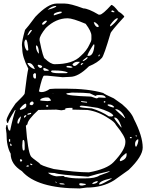

<svg xmlns="http://www.w3.org/2000/svg" viewBox="-20 -729 830 1082"><path d="M299.8 -709H344.7Q377 -709 450.2 -681.6Q476.6 -681.6 536.1 -646.5H543Q557.6 -646.5 607.4 -701.2Q619.1 -701.2 648.4 -663.1Q663.1 -656.2 679.7 -637.7V-633.8Q602.5 -549.8 602.5 -540Q566.4 -418 554.7 -403.3Q531.2 -376 481.4 -355.5Q421.9 -295.9 375 -295.9L333 -293.9L245.1 -302.7H228.5Q218.8 -302.7 199.2 -213.9L210 -210H214.8Q234.4 -210 260.7 -227.5L293 -229.5H347.7Q477.5 -229.5 561.5 -205.1Q570.3 -197.3 621.1 -174.8L668 -141.6Q720.7 -96.7 734.4 -58.6Q784.2 38.1 784.2 102.5Q784.2 152.3 705.1 228.5L623 287.1Q557.6 328.1 467.8 328.1L429.7 333Q188.5 333 103.5 235.4Q40 196.3 40 136.7Q16.6 95.7 16.6 23.4L12.7 -6.8L16.6 -24.4H21.5Q26.4 6.8 33.2 6.8H37.1Q53.7 -72.3 67.4 -107.4L66.4 -109.4H64.5Q25.4 -46.9 25.4 -36.1H23.4Q18.6 -36.1 16.6 -51.8Q20.5 -78.1 67.4 -145.5Q119.1 -195.3 119.1 -202.1Q132.8 -316.4 139.6 -341.8Q105.5 -408.2 105.5 -453.1L103.5 -475.6Q103.5 -498 121.1 -560.5Q133.8 -573.2 178.7 -633.8Q250 -709 299.8 -709ZM249 -674.8V-673.8Q296.9 -686.5 296.9 -694.3V-695.3H293Q273.4 -695.3 249 -674.8ZM607.4 -667V-665Q609.4 -660.2 618.2 -660.2H625V-663.1L616.2 -669.9H611.3ZM283.2 -647.5V-642.6H285.2L327.1 -656.2V-663.1H315.4Q283.2 -656.2 283.2 -647.5ZM203.1 -507.8V-501Q223.6 -398.4 233.4 -398.4Q265.6 -367.2 288.1 -367.2Q390.6 -367.2 435.5 -414.1Q468.8 -443.4 484.4 -478.5Q495.1 -497.1 495.1 -507.8V-528.3Q495.1 -551.8 462.9 -594.7Q389.6 -626 361.3 -626Q294.9 -626 238.3 -571.3Q203.1 -527.3 203.1 -507.8ZM600.6 -587.9V-581.1H604.5Q630.9 -601.6 643.6 -622.1V-626H641.6Q627.9 -626 600.6 -587.9ZM216.8 -591.8 221.7 -589.8Q230.5 -589.8 244.1 -608.4V-612.3H235.4Q216.8 -601.6 216.8 -591.8ZM508.8 -603.5V-601.6Q517.6 -576.2 532.2 -576.2Q536.1 -576.2 536.1 -581.1Q536.1 -588.9 515.6 -603.5ZM134.8 -531.2V-530.3H137.7Q144.5 -534.2 160.2 -557.6L156.2 -560.5Q147.5 -560.5 134.8 -531.2ZM117.2 -489.3Q117.2 -460.9 130.9 -444.3H135.7Q139.6 -444.3 139.6 -449.2Q134.8 -505.9 126 -505.9Q120.1 -505.9 117.2 -489.3ZM472.7 -415V-414.1H479.5Q505.9 -414.1 511.7 -469.7V-476.6L510.7 -478.5H506.8Q472.7 -424.8 472.7 -415ZM182.6 -469.7V-468.8Q182.6 -445.3 197.3 -427.7H199.2V-432.6Q197.3 -467.8 185.5 -473.6ZM538.1 -420.9 534.2 -414.1V-412.1H538.1Q541 -412.1 543 -420.9ZM445.3 -384.8H449.2Q465.8 -391.6 474.6 -403.3L470.7 -407.2Q447.3 -391.6 445.3 -384.8ZM388.7 -367.2V-364.3L395.5 -357.4H401.4Q409.2 -357.4 428.7 -377.9V-380.9H416Q400.4 -380.9 388.7 -367.2ZM135.7 -374V-369.1Q150.4 -346.7 175.8 -338.9V-341.8Q163.1 -374 141.6 -374ZM435.5 -367.2V-362.3H438.5L449.2 -371.1V-373H440.4ZM192.4 -360.4V-359.4Q199.2 -345.7 210 -345.7Q213.9 -346.7 217.8 -353.5Q217.8 -360.4 196.3 -364.3ZM353.5 -352.5Q353.5 -348.6 377 -346.7L388.7 -348.6Q388.7 -354.5 370.1 -357.4H358.4ZM226.6 -346.7 224.6 -345.7V-335L230.5 -330.1H253.9V-335Q231.4 -346.7 226.6 -346.7ZM267.6 -328.1Q267.6 -316.4 312.5 -316.4H351.6Q360.4 -316.4 361.3 -321.3Q335.9 -332 285.2 -332H272.5ZM167 -309.6V-300.8Q167 -288.1 178.7 -285.2L182.6 -291V-312.5L178.7 -316.4H173.8ZM354.5 -203.1V-200.2Q354.5 -189.5 493.2 -184.6L522.5 -174.8H524.4Q529.3 -174.8 536.1 -179.7L575.2 -177.7V-181.6Q568.4 -193.4 544.9 -193.4H531.2Q525.4 -193.4 518.6 -188.5H517.6L486.3 -203.1Q453.1 -207 397.5 -207H383.8ZM276.4 -203.1V-202.1H281.2V-203.1ZM206.1 -164.1Q206.1 -161.1 249 -159.2Q267.6 -160.2 267.6 -164.1Q261.7 -174.8 252 -179.7H235.4Q206.1 -174.8 206.1 -164.1ZM436.5 -159.2V-157.2Q436.5 -152.3 469.7 -150.4L470.7 -152.3V-155.3L438.5 -159.2ZM563.5 -154.3 568.4 -150.4 573.2 -152.3V-159.2H568.4ZM146.5 -141.6 153.3 -136.7H162.1L168.9 -143.6V-152.3L163.1 -157.2Q150.4 -157.2 146.5 -141.6ZM91.8 -116.2V-113.3L94.7 -109.4Q127.9 -118.2 127.9 -131.8V-141.6L124 -145.5Q109.4 -139.6 91.8 -116.2ZM585.9 -138.7Q585.9 -130.9 618.2 -123L623 -125V-127Q611.3 -140.6 593.8 -140.6H588.9L586.9 -138.7ZM238.3 -131.8 242.2 -127.9H251L252 -133.8L247.1 -136.7H244.1ZM428.7 -127.9Q428.7 -122.1 497.1 -118.2Q551.8 -101.6 593.8 -73.2L611.3 -72.3L618.2 -77.1V-79.1Q606.4 -98.6 531.2 -121.1Q455.1 -133.8 435.5 -133.8ZM346.7 -116.2 347.7 -114.3V-111.3L326.2 -107.4L296.9 -111.3L196.3 -109.4Q134.8 -52.7 134.8 -29.3L126 -20.5V-18.6Q136.7 121.1 153.3 150.4Q155.3 157.2 203.1 191.4Q203.1 202.1 283.2 223.6Q406.2 242.2 481.4 242.2Q583 223.6 620.1 184.6Q686.5 115.2 686.5 73.2V66.4Q686.5 41 633.8 -24.4Q626 -42 592.8 -61.5Q535.2 -100.6 472.7 -109.4L387.7 -111.3L388.7 -120.1L387.7 -121.1H372.1Q354.5 -121.1 346.7 -116.2ZM629.9 -113.3V-111.3L682.6 -63.5H684.6V-65.4Q668 -103.5 638.7 -113.3ZM134.8 -85.9V-82H137.7L155.3 -86.9V-92.8H151.4Q134.8 -89.8 134.8 -85.9ZM115.2 -72.3V-66.4H119.1L127.9 -75.2V-80.1Q119.1 -80.1 115.2 -72.3ZM78.1 -38.1 80.1 -32.2H83Q88.9 -32.2 98.6 -72.3H96.7Q78.1 -57.6 78.1 -38.1ZM623 -66.4Q623 -59.6 662.1 -11.7V-10.7H664.1V-15.6Q646.5 -66.4 627 -66.4ZM744.1 34.2V37.1L748 41L750 39.1H751L750 34.2ZM711.9 43V45.9L716.8 50.8H718.8L723.6 45.9L718.8 43ZM30.3 57.6V66.4L35.2 71.3L37.1 70.3V54.7H33.2ZM741.2 82V84Q741.2 95.7 746.1 97.7H748Q759.8 78.1 759.8 57.6L757.8 56.6H754.9Q741.2 65.4 741.2 82ZM107.4 63.5 105.5 90.8Q106.4 119.1 112.3 119.1H114.3Q119.1 118.2 119.1 109.4V91.8Q119.1 59.6 112.3 59.6H110.4ZM37.1 80.1V84Q38.1 93.8 42 93.8L45.9 90.8V86.9L39.1 80.1ZM655.3 173.8V175.8L659.2 179.7Q693.4 168 693.4 143.6V134.8H689.5Q655.3 161.1 655.3 173.8ZM91.8 172.9Q94.7 182.6 98.6 182.6L105.5 175.8Q104.5 170.9 96.7 167ZM149.4 193.4V196.3L155.3 201.2H162.1V198.2Q160.2 193.4 151.4 193.4ZM128.9 207V210H141.6V203.1H132.8ZM476.6 266.6Q313.5 255.9 288.1 246.1L252 244.1V246.1Q268.6 259.8 296.9 264.6L337.9 262.7L347.7 269.5L349.6 268.6H351.6Q383.8 276.4 428.7 276.4H459Q517.6 276.4 541 259.8Q597.7 240.2 597.7 237.3V235.4Q519.5 252.9 476.6 266.6ZM538.1 310.5H543Q552.7 310.5 609.4 278.3V276.4H604.5Q538.1 291 538.1 310.5ZM500 305.7V307.6H504.9Q531.2 303.7 531.2 292H525.4Q504.9 296.9 500 305.7ZM293 293.9 292 295.9V296.9L296.9 300.8H299.8V298.8ZM315.4 303.7V305.7Q316.4 310.5 329.1 310.5H344.7Q344.7 303.7 319.3 303.7ZM426.8 307.6V310.5Q428.7 316.4 436.5 316.4H445.3L462.9 312.5V307.6L438.5 303.7H429.7Z"/></svg>

Font: Love Ya Like A Sister
Style: Regular
Weight: 400
Designer: Kimberly Geswein
Foundry: Kimberly Geswein
Version: Version 1.002 2007